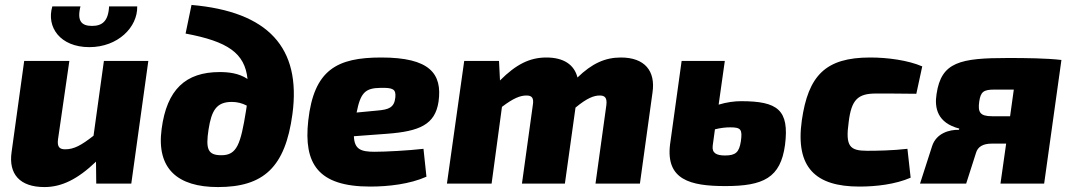

<svg xmlns="http://www.w3.org/2000/svg" viewBox="-20 -744 4345 778"><path d="M342 -553C458 -553 538 -634 536 -718H422C419 -658 394 -639 353 -639C311 -639 291 -658 306 -718H192C167 -634 224 -553 342 -553ZM401 -497 359 -194C309 -155 280 -139 244 -139C222 -139 211 -148 215 -179L261 -497H78L27 -128C14 -39 60 14 160 14C230 14 295 -18 369 -89L370 0H512L581 -497Z M756 -724 732 -608C903 -576 972 -529 983 -424C947 -448 905 -452 870 -452C732 -452 656 -381 635 -222C613 -60 700 14 863 14C1048 14 1136 -66 1165 -282C1201 -551 1067 -697 756 -724ZM877 -115C822 -115 813 -140 825 -219C837 -296 857 -331 919 -331C941 -331 961 -326 980 -316L977 -296C955 -159 940 -115 877 -115Z M1525 -511C1346 -511 1252 -462 1229 -255C1210 -81 1268 12 1480 12C1554 12 1641 2 1708 -28L1696 -141C1636 -134 1542 -129 1498 -129C1442 -129 1416 -139 1414 -192L1549 -202C1680 -212 1743 -239 1757 -332C1773 -446 1721 -511 1525 -511ZM1582 -350C1578 -307 1554 -300 1509 -296L1425 -288C1441 -369 1460 -387 1522 -388C1572 -389 1585 -383 1582 -350Z M2496 -511C2432 -511 2379 -487 2320 -430C2307 -482 2264 -511 2194 -511C2126 -511 2071 -483 2006 -418L2002 -497H1861L1791 0H1972L2014 -311C2060 -346 2088 -357 2113 -357C2135 -357 2144 -348 2139 -318L2095 0H2269L2312 -308C2359 -347 2387 -357 2410 -357C2429 -357 2441 -350 2437 -318L2393 0H2573L2624 -369C2637 -457 2592 -511 2496 -511Z M2983 -334C2956 -334 2925 -330 2892 -320L2917 -497H2742L2695 -158C2678 -16 2776 10 2919 10C3073 10 3143 -23 3161 -157C3179 -299 3131 -334 2983 -334ZM2982 -171C2975 -127 2961 -114 2918 -114C2884 -114 2864 -123 2868 -154L2877 -220C2901 -226 2921 -228 2939 -228C2982 -228 2989 -220 2982 -171Z M3506 -511C3324 -511 3255 -437 3229 -256C3202 -64 3286 12 3462 12C3530 12 3608 3 3670 -24L3657 -141C3597 -134 3532 -133 3494 -133C3423 -133 3405 -151 3419 -250C3430 -340 3456 -365 3529 -365C3568 -365 3625 -365 3693 -364L3717 -475C3659 -500 3576 -511 3506 -511Z M4065 -509C3870 -509 3794 -493 3775 -363C3766 -307 3778 -246 3867 -223L3866 -218C3826 -219 3774 -204 3757 -152L3708 0H3895L3935 -125C3942 -149 3963 -162 3998 -162H4057L4034 0H4211L4281 -501C4223 -508 4136 -509 4065 -509ZM4000 -273C3950 -273 3942 -290 3948 -333C3954 -372 3965 -381 4010 -381H4088L4073 -273Z"/></svg>

Font: Exo 2 Extra Bold
Style: Italic
Weight: 800
Italic angle: -8°
Designer: Natanael Gama
Version: Version 1.001;PS 001.001;hotconv 1.0.88;makeotf.lib2.5.64775